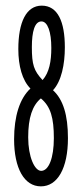

<svg xmlns="http://www.w3.org/2000/svg" viewBox="-20 -651 290 681"><path d="M125 10C184 10 221 -54 221 -161C221 -243 204 -298 168 -331C198 -363 210 -423 210 -483C210 -574 185 -631 128 -631C73 -631 45 -572 45 -477C45 -417 59 -366 88 -337C50 -302 30 -239 30 -157C30 -54 66 10 125 10ZM131 -367C100 -400 93 -422 93 -484C93 -539 103 -575 127 -575C149 -575 162 -538 162 -481C162 -434 155 -394 131 -367ZM126 -45C103 -45 80 -94 80 -164C80 -234 95 -277 125 -302C160 -273 171 -232 171 -161C171 -91 153 -45 126 -45Z"/></svg>

Font: Inconsolata UltraCondensed Thin
Style: Regular
Weight: 100
Width: 1
Monospace: yes
Designer: Raph Levien, Cyreal, Brenton Simpson
Foundry: Raph Levien, Cyreal, Google
Version: Version 3.100